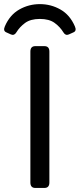

<svg xmlns="http://www.w3.org/2000/svg" viewBox="-67 -928 393 948"><path d="M-43 -797.9Q-18.6 -854.5 28.3 -881.1Q75.2 -907.7 129.9 -907.7Q184.6 -907.7 231.4 -881.1Q278.3 -854.5 302.7 -797.9Q312.5 -775.9 296.4 -768.6L272.5 -757.8Q256.3 -751 246.1 -768.1Q229.5 -795.4 202.6 -814.9Q175.8 -834.5 129.9 -834.5Q84 -834.5 57.1 -814.9Q30.3 -795.4 13.7 -768.1Q3.4 -751 -12.7 -757.8L-36.6 -768.6Q-52.7 -775.9 -43 -797.9ZM107.4 0Q83 0 83 -26.9V-673.3Q83 -700.2 107.4 -700.2H152.3Q176.8 -700.2 176.8 -673.3V-26.9Q176.8 0 152.3 0Z"/></svg>

Font: Istok
Style: Regular
Weight: 500
Designer: Andrey V. Panov
Foundry: Andrey V. Panov
Version: Version 1.0.3